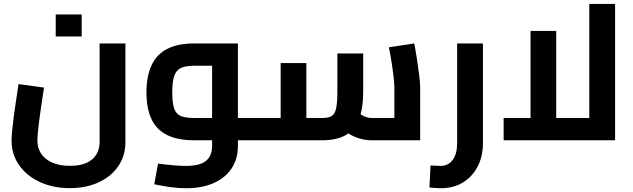

<svg xmlns="http://www.w3.org/2000/svg" viewBox="-20 -727 3281 995"><path d="M341.6 248Q255.4 248 186.8 216.3Q118.2 184.7 79.1 128.8Q40 73 40 2.2Q40 -18.4 43.1 -51.4Q46.2 -84.4 51.5 -124.9Q56.9 -165.5 63.5 -208.3Q70.1 -251 76.1 -291.2L208 -273.1Q197.4 -205.6 189.7 -150.1Q181.9 -94.7 177.8 -56Q173.7 -17.4 173.7 1.4Q173.7 40.6 193.7 70Q213.6 99.4 251.4 115.9Q289.2 132.4 341.6 132.4Q396.6 132.4 430.7 116Q464.7 99.7 480.5 71.8Q496.2 43.9 496.2 8.6V-501.9H629.9V8.6Q629.9 81.3 592.3 135.3Q554.6 189.3 489.6 218.6Q424.6 248 341.6 248ZM268.8 -538.2V-652.2H403.3V-538.2Z M1212.9 0V-115.6H1318.2V0ZM943.4 248.5Q905.8 248.5 865.3 243Q824.9 237.5 779.4 227.9L799 121Q849.4 127.2 884.3 130Q919.2 132.8 943.4 132.8Q1015 132.8 1047.1 106.9Q1079.2 80.9 1079.2 29.3V-409.6L1112.3 -386.3H986.8Q946.4 -386.3 921.2 -376.5Q895.9 -366.7 884.3 -337.1Q872.7 -307.6 872.7 -248.1Q872.7 -190.9 883.4 -162.5Q894 -134.1 919.1 -124.9Q944.1 -115.6 986.8 -115.6H1079.2V0H986.8Q901.7 0 846.7 -26.9Q791.7 -53.8 765.4 -108.9Q739 -164 739 -248.1Q739 -332.2 765.4 -388.8Q791.7 -445.5 846.7 -473.7Q901.7 -501.9 986.8 -501.9H1212.9V28.7Q1212.9 97.2 1179.6 146.7Q1146.3 196.2 1085.9 222.3Q1025.5 248.5 943.4 248.5ZM1318.2 0V-115.6Q1323.8 -115.6 1327.6 -111.6Q1331.4 -107.6 1333.6 -100Q1335.8 -92.5 1337 -82Q1338.2 -71.5 1338.2 -58.1Q1338.2 -44.8 1337 -34Q1335.8 -23.2 1333.6 -15.6Q1331.4 -8.1 1327.6 -4Q1323.8 0 1318.2 0Z M1905.8 0Q1864.6 0 1824.4 -15.7Q1784.3 -31.3 1750.1 -62.4L1832 -147.4Q1851.6 -131.1 1869.4 -123.4Q1887.2 -115.6 1905.8 -115.6H2093.4L2023.7 -52.7V-274.9Q2023.7 -291 2020.2 -323.5Q2016.7 -355.9 2010.4 -397.6Q2004.1 -439.3 1995.4 -482L2126.8 -501.9Q2133.8 -466.1 2140.6 -421.8Q2147.4 -377.5 2152.4 -337.8Q2157.4 -298.2 2157.4 -274.9V0ZM1318 0V-115.6H1463.6L1434.5 -85V-400H1567.6V0ZM1567.6 0V-115.6H1649.3Q1681.4 -115.6 1698.1 -125.1Q1714.8 -134.5 1721.6 -164.3Q1728.4 -194.1 1728.4 -253.3V-450H1862.2V-253.3Q1862.2 -163.8 1839.4 -107.7Q1816.6 -51.6 1769.9 -25.8Q1723.3 0 1649.3 0ZM1318 0Q1312.4 0 1308.6 -4Q1304.8 -8.1 1302.6 -15.6Q1300.4 -23.2 1299.2 -34Q1298 -44.8 1298 -58.1Q1298 -76 1299.9 -88.7Q1301.8 -101.3 1306.3 -108.5Q1310.8 -115.6 1318 -115.6Z M2264.6 248.5Q2252.4 248.5 2237.1 247.2Q2221.9 245.9 2205.6 244.5L2211.1 130.4Q2227 131 2241.3 131.9Q2255.6 132.8 2263.1 132.8Q2302.5 132.8 2325.7 102.1Q2349 71.4 2349 14.9V-501.9H2482.7V14.9Q2482.7 83.1 2455.2 136.1Q2427.7 189.1 2378.7 218.8Q2329.7 248.5 2264.6 248.5Z M2590 0V-115.6H3098.1L3033.9 -50.4V-706.7H3167.6V0ZM2729.4 -115.6V-566.6H2862.5V-115.6Z"/></svg>

Font: Cairo
Style: Regular
Weight: 400
Designer: Mohamed Gaber, Accademia di Belle Arti di Urbino
Foundry: Kief Type Foundry, Accademia di Belle Arti di Urbino
Version: Version 3.120